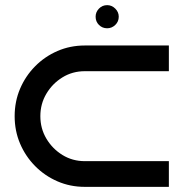

<svg xmlns="http://www.w3.org/2000/svg" viewBox="-20 -727 715 747"><path d="M637 0H310Q253 0 203.5 -21.5Q154 -43 116.5 -81Q79 -119 58 -168.5Q37 -218 37 -275Q37 -332 58 -381.5Q79 -431 116.5 -469Q154 -507 203.5 -528.5Q253 -550 310 -550H637V-450H310Q262 -450 223 -426Q184 -402 160.5 -362.5Q137 -323 137 -275Q137 -227 160.5 -187.5Q184 -148 223 -124Q262 -100 310 -100H637ZM442 -662Q442 -643 428.5 -630Q415 -617 397 -617Q378 -617 365 -630Q352 -643 352 -662Q352 -680 365 -693.5Q378 -707 397 -707Q415 -707 428.5 -693.5Q442 -680 442 -662Z"/></svg>

Font: Bruno Ace
Style: Regular
Weight: 400
Version: Version 1.100; ttfautohint (v1.8.4.7-5d5b);gftools[0.9.27]